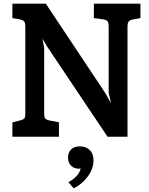

<svg xmlns="http://www.w3.org/2000/svg" viewBox="-20 -740 808 1039"><path d="M740 -720V-642L700 -635Q682 -631 676 -623Q670 -615 670 -595V0H562L237 -485L210 -530L219 -481V-126Q219 -106 224.5 -99Q230 -92 248 -88L299 -78V0H47V-78L88 -88Q107 -93 112 -99.5Q117 -106 117 -126V-595Q117 -615 111.5 -623Q106 -631 88 -635L47 -642V-720H228L550 -236L581 -181L568 -238V-595Q568 -616 562.5 -624Q557 -632 540 -635L488 -642V-720ZM486 128Q486 173 455 215Q424 257 379 279L350 246Q373 234 391.5 215.5Q410 197 417 172Q414 173 407 173Q381 173 364.5 156.5Q348 140 348 113Q348 86 364.5 69Q381 52 412 52Q445 52 465.5 72Q486 92 486 128Z"/></svg>

Font: Enriqueta SemiBold
Style: Regular
Weight: 600
Designer: Viviana Monsalve, Gustavo Ibarra
Foundry: 72Puntos
Version: Version 2.000